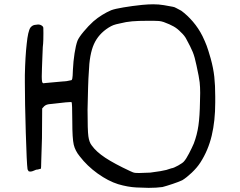

<svg xmlns="http://www.w3.org/2000/svg" viewBox="-20 -783 1138 909"><path d="M106.4 -575.2Q112.3 -634.8 124 -652.3Q132.8 -663.1 144 -665Q155.3 -667 160.2 -667Q170.9 -667 178.7 -661.1Q184.6 -657.2 185.1 -651.9Q185.5 -646.5 185.5 -626Q185.5 -615.2 185.1 -595.2Q184.6 -575.2 182.6 -560.5Q181.6 -542 180.7 -514.2Q179.7 -486.3 178.7 -460.9Q177.7 -436.5 177.7 -420.9Q177.7 -405.3 179.2 -397Q180.7 -388.7 187.5 -388.7Q189.5 -388.7 191.4 -389.6Q206.1 -390.6 239.7 -394Q273.4 -397.5 278.3 -397.5H281.2Q285.2 -397.5 295.4 -398.9Q305.7 -400.4 317.4 -403.3Q320.3 -403.3 322.3 -411.1Q324.2 -418.9 325.2 -453.1Q327.1 -493.2 333 -530.8Q338.9 -568.4 346.7 -589.8Q353.5 -606.4 376 -633.3Q398.4 -660.2 421.9 -681.6Q442.4 -699.2 463.9 -712.4Q485.4 -725.6 505.9 -734.4Q523.4 -741.2 564.5 -748Q605.5 -754.9 652.3 -759.8Q682.6 -762.7 705.1 -762.7Q713.9 -762.7 731 -761.7Q748 -760.7 797.9 -751Q805.7 -750 814.9 -744.6Q824.2 -739.3 837.9 -732.4Q866.2 -711.9 893.1 -680.7Q919.9 -649.4 938.5 -612.3Q951.2 -585.9 958.5 -566.4Q965.8 -546.9 977.5 -505.9Q990.2 -460 994.6 -419.4Q999 -378.9 999 -326.2V-297.9Q999 -210.9 982.4 -141.1Q965.8 -71.3 928.7 -13.7Q913.1 10.7 887.7 34.7Q862.3 58.6 842.8 70.3Q826.2 78.1 796.9 87.9Q767.6 97.7 749 102.5Q720.7 106.4 683.6 106.4Q666 106.4 625.5 104.5Q585 102.5 539.1 88.9Q492.2 74.2 442.4 38.6Q392.6 2.9 357.4 -43Q335.9 -69.3 329.1 -98.1Q322.3 -127 322.3 -208Q322.3 -253.9 321.3 -275.4Q320.3 -296.9 319.3 -298.8Q318.4 -299.8 312.5 -299.8Q306.6 -299.8 290 -298.3Q273.4 -296.9 224.6 -291Q209 -290 202.1 -287.6Q195.3 -285.2 189.5 -280.3L179.7 -269.5L178.7 -128.9Q175.8 -54.7 175.3 -20.5Q174.8 13.7 173.8 15.6Q171.9 15.6 168 17.1Q164.1 18.6 159.2 19.5Q153.3 19.5 148.4 21.5Q143.6 23.4 141.6 24.4Q132.8 28.3 128.4 28.8Q124 29.3 123 29.3Q119.1 29.3 117.2 28.3Q115.2 28.3 113.8 24.9Q112.3 21.5 110.4 18.6Q106.4 -8.8 102.1 -154.3Q97.7 -299.8 97.7 -392.6V-427.7Q99.6 -515.6 106.4 -575.2ZM398.4 -137.7Q402.3 -109.4 414.1 -94.7Q435.5 -64.5 478.5 -36.1Q521.5 -7.8 594.7 26.4Q611.3 35.2 622.6 35.6Q633.8 36.1 638.7 36.1Q657.2 36.1 691.4 34.2Q722.7 30.3 739.3 27.3Q755.9 24.4 767.6 21.5Q777.3 18.6 784.2 16.1Q791 13.7 792 13.7Q801.8 12.7 823.7 0.5Q845.7 -11.7 851.6 -19.5Q861.3 -30.3 875 -56.6Q888.7 -83 897.5 -103.5Q913.1 -144.5 919.4 -188.5Q925.8 -232.4 926.8 -301.8Q927.7 -324.2 927.7 -342.8Q927.7 -370.1 925.3 -393.1Q922.9 -416 910.2 -473.6Q902.3 -512.7 892.6 -536.6Q882.8 -560.5 861.3 -599.6Q858.4 -605.5 851.6 -614.3Q844.7 -623 835.9 -630.9Q820.3 -647.5 802.2 -657.7Q784.2 -668 754.9 -678.7Q743.2 -682.6 732.4 -683.6Q721.7 -684.6 706.1 -684.6H681.6Q634.8 -684.6 606 -682.1Q577.1 -679.7 546.9 -671.9Q527.3 -668 517.1 -664.1Q506.8 -660.2 494.1 -652.3Q446.3 -622.1 424.8 -574.2Q403.3 -526.4 400.4 -439.5Q398.4 -416 397 -366.7Q395.5 -317.4 394.5 -263.7Q394.5 -165 398.4 -137.7Z"/></svg>

Font: JasonHandwriting4
Style: Regular
Weight: 400
Version: Version 1.01.21